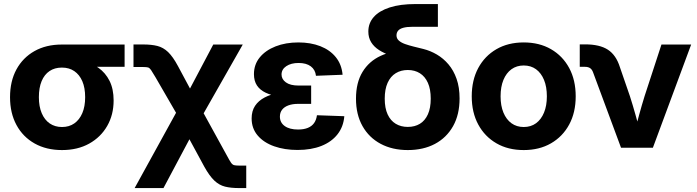

<svg xmlns="http://www.w3.org/2000/svg" viewBox="-20 -748 3527 972"><path d="M293.9 11.7Q214.8 11.7 155.5 -21.5Q96.2 -54.7 63.5 -115Q30.8 -175.3 30.8 -255.9Q30.8 -336.9 63.2 -396.5Q95.7 -456.1 154.5 -489.3Q213.4 -522.5 292.5 -522.5H610.8V-409.7H390.6L292.5 -405.8Q256.8 -405.8 230.7 -388.2Q204.6 -370.6 190.7 -337.2Q176.8 -303.7 176.8 -255.9Q176.8 -209 191.2 -175Q205.6 -141.1 231.9 -123Q258.3 -105 293.9 -105Q330.1 -105 356.2 -123.3Q382.3 -141.6 396.7 -175.3Q411.1 -209 411.1 -255.9Q411.1 -303.7 396.7 -336.9Q382.3 -370.1 356.2 -387.9Q330.1 -405.8 293.9 -405.8V-454.6Q347.2 -454.6 394.5 -442.6Q441.9 -430.7 478 -405Q514.2 -379.4 534.7 -338.4Q555.2 -297.4 555.2 -239.3Q555.2 -167 522.7 -110.4Q490.2 -53.7 431.6 -21Q373 11.7 293.9 11.7Z M661.6 204.1 908.2 -244.1H972.7L1128.9 40Q1142.1 64.9 1149.4 75.4Q1156.7 85.9 1165.3 88.1Q1173.8 90.3 1190.4 90.3H1226.6V204.1H1190.4Q1148.9 204.1 1119.4 196.8Q1089.8 189.5 1065.2 166.3Q1040.5 143.1 1014.2 95.7L939 -43L807.6 204.1ZM905.3 -118.2 766.6 -357.9Q752 -382.8 744.6 -393.6Q737.3 -404.3 729.5 -406.5Q721.7 -408.7 705.1 -408.7H655.8V-522.9H705.1Q746.6 -522.9 776.6 -515.4Q806.6 -507.8 831.1 -484.4Q855.5 -460.9 880.9 -413.6L941.9 -299.8L1059.6 -522.5H1209L979 -118.2Z M1486.3 11.2Q1420.9 11.2 1368.2 -7.3Q1315.4 -25.9 1284.7 -61.8Q1253.9 -97.7 1253.9 -148.4Q1253.9 -186 1271.2 -212.2Q1288.6 -238.3 1319.8 -254.6Q1351.1 -271 1392.6 -278.3Q1434.1 -285.6 1481.4 -285.6H1555.2V-222.2H1488.8Q1460.9 -222.2 1440.2 -214.6Q1419.4 -207 1408.2 -192.6Q1397 -178.2 1397 -157.7Q1397 -127.4 1421.4 -109.9Q1445.8 -92.3 1488.8 -92.3Q1518.1 -92.3 1538.3 -100.6Q1558.6 -108.9 1570.1 -125Q1581.5 -141.1 1584.5 -164.6L1723.1 -159.7Q1718.8 -106.4 1688.7 -68.1Q1658.7 -29.8 1607.2 -9.3Q1555.7 11.2 1486.3 11.2ZM1487.3 -252.9Q1436 -252.9 1394.8 -259Q1353.5 -265.1 1324.7 -278.8Q1295.9 -292.5 1280.8 -315.4Q1265.6 -338.4 1265.6 -372.6Q1265.6 -421.4 1294.9 -457.3Q1324.2 -493.2 1375.2 -513.2Q1426.3 -533.2 1490.7 -533.2Q1552.7 -533.2 1601.6 -514.2Q1650.4 -495.1 1679.9 -458.7Q1709.5 -422.4 1714.4 -369.6L1579.6 -364.3Q1576.2 -395 1553.5 -412.1Q1530.8 -429.2 1491.7 -429.2Q1453.6 -429.2 1429.4 -413.1Q1405.3 -397 1405.3 -370.6Q1405.3 -347.2 1427.2 -331.1Q1449.2 -314.9 1491.2 -314.9H1555.2V-252.9Z M2044.4 11.7Q1966.3 11.7 1907.2 -19.8Q1848.1 -51.3 1815.2 -109.6Q1782.2 -168 1782.2 -248.5Q1782.2 -329.6 1815.2 -383.8Q1848.1 -438 1907.2 -465.3Q1966.3 -492.7 2044.4 -492.7V-444.8Q1999 -453.1 1962.2 -465.3Q1925.3 -477.5 1899.2 -494.4Q1873 -511.2 1858.9 -534.4Q1844.7 -557.6 1844.7 -588.4Q1844.7 -630.9 1872.1 -661.9Q1899.4 -692.9 1952.6 -710.2Q2005.9 -727.5 2083.5 -727.5H2196.8V-612.3H2066.9Q2039.6 -612.3 2021.7 -607.4Q2003.9 -602.5 1995.6 -592.8Q1987.3 -583 1987.3 -568.8Q1987.3 -553.2 1999 -542.7Q2010.7 -532.2 2030.5 -525.1Q2050.3 -518.1 2074.2 -512.2Q2098.1 -506.3 2123.5 -500Q2158.7 -491.2 2191.7 -471.9Q2224.6 -452.6 2250.5 -422.1Q2276.4 -391.6 2291.5 -348.6Q2306.6 -305.7 2306.6 -249.5Q2306.6 -168 2273.7 -109.4Q2240.7 -50.8 2181.9 -19.5Q2123 11.7 2044.4 11.7ZM2044.4 -105.5Q2079.6 -105.5 2105.7 -121.3Q2131.8 -137.2 2146.2 -169.2Q2160.6 -201.2 2160.6 -248.5Q2160.6 -296.4 2146.2 -328.6Q2131.8 -360.8 2105.7 -377.2Q2079.6 -393.6 2044.4 -393.6Q2009.8 -393.6 1983.4 -377.4Q1957 -361.3 1942.4 -328.9Q1927.7 -296.4 1927.7 -248.5Q1927.7 -200.7 1942.4 -168.9Q1957 -137.2 1983.4 -121.3Q2009.8 -105.5 2044.4 -105.5Z M2631.3 11.7Q2552.2 11.7 2493.2 -22.5Q2434.1 -56.6 2401.1 -117.7Q2368.2 -178.7 2368.2 -260.3Q2368.2 -342.3 2401.1 -403.6Q2434.1 -464.8 2493.2 -499Q2552.2 -533.2 2631.3 -533.2Q2710.4 -533.2 2769.5 -499Q2828.6 -464.8 2861.6 -403.6Q2894.5 -342.3 2894.5 -260.3Q2894.5 -178.7 2861.6 -117.7Q2828.6 -56.6 2769.5 -22.5Q2710.4 11.7 2631.3 11.7ZM2631.3 -105Q2667.5 -105 2693.6 -124Q2719.7 -143.1 2734.1 -178Q2748.5 -212.9 2748.5 -260.3Q2748.5 -308.6 2734.1 -343.5Q2719.7 -378.4 2693.6 -397.5Q2667.5 -416.5 2631.3 -416.5Q2595.7 -416.5 2569.3 -397.5Q2543 -378.4 2528.6 -343.5Q2514.2 -308.6 2514.2 -260.3Q2514.2 -212.9 2528.6 -178Q2543 -143.1 2569.3 -124Q2595.7 -105 2631.3 -105Z M3124 0 2982.4 -381.8Q2977.1 -396.5 2967.3 -403.1Q2957.5 -409.7 2940.9 -409.7H2915V-523.4H2942.4Q3016.1 -523.4 3057.6 -496.3Q3099.1 -469.2 3118.2 -408.2L3168.9 -261.2Q3184.1 -213.9 3197.3 -166.5Q3210.4 -119.1 3223.6 -70.8H3189.9Q3202.6 -119.1 3215.6 -166.5Q3228.5 -213.9 3243.2 -261.2L3328.6 -522.5H3479L3285.2 0Z"/></svg>

Font: Inter 28pt
Style: Bold
Weight: 700
Designer: Rasmus Andersson
Foundry: rsms
Version: Version 4.001;git-66647c0bb